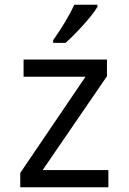

<svg xmlns="http://www.w3.org/2000/svg" viewBox="-20 -786 540 806"><path d="M203 -617V-606H255C296 -642 364 -715 389 -757V-766H292C271 -721 241 -671 203 -617ZM65 0H435V-72H159L429 -466V-536H79V-464H339L65 -60Z"/></svg>

Font: Noto Sans Mono ExtraCondensed
Style: Regular
Weight: 400
Width: 2
Designer: Monotype Design Team
Foundry: Monotype Imaging Inc.
Version: Version 2.014